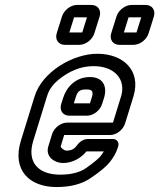

<svg xmlns="http://www.w3.org/2000/svg" viewBox="-20 -724 643 775"><path d="M190 -182 175 -133C162 -90 202 -66 234 -66C274 -66 308 -87 329 -113H399C395 -106 391 -101 386 -94C379 -85 358 -67 328 -46C305 -30 272 -19 223 -19C134 -19 88 -69 114 -155L170 -336C179 -367 200 -393 239 -419C277 -444 315 -457 358 -457C443 -457 489 -403 469 -336L436 -229H251C225 -229 198 -208 190 -182ZM485 -226 519 -336C550 -439 478 -507 373 -507C273 -507 150 -433 120 -336L64 -155C28 -37 99 31 208 31C263 31 311 20 350 -8C383 -31 409 -51 425 -72C438 -89 449 -107 455 -127L457 -133C462 -149 452 -163 436 -163H337C315 -163 300 -151 289 -135C282 -126 271 -116 249 -116C238 -116 225 -128 225 -133L239 -179H424C450 -179 477 -200 485 -226ZM260 -257H331C357 -257 384 -278 392 -304L400 -329C413 -372 399 -413 343 -413C284 -413 248 -371 235 -329L227 -304C219 -278 234 -257 260 -257ZM328 -363C354 -363 358 -354 350 -329L343 -307H278L285 -329C292 -353 299 -363 328 -363ZM480 -593 499 -654H550L531 -593ZM580 -590 601 -657C609 -683 594 -704 568 -704H511C485 -704 458 -683 450 -657L429 -590C421 -564 436 -543 462 -543H519C545 -543 572 -564 580 -590ZM260 -593 279 -654H331L312 -593ZM361 -590 382 -657C390 -683 375 -704 349 -704H291C265 -704 238 -683 230 -657L209 -590C201 -564 216 -543 242 -543H300C326 -543 353 -564 361 -590Z"/></svg>

Font: DIN Rundschrift
Style: BreitKontKu
Weight: 400
Width: 7
Version: Version 1.027